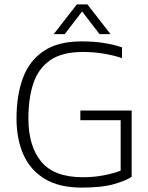

<svg xmlns="http://www.w3.org/2000/svg" viewBox="-20 -842 673 872"><path d="M224 -687 329 -822H377L482 -687H432L353 -790L274 -687ZM351 10Q249 10 183.5 -29.5Q118 -69 86.5 -139.5Q55 -210 55 -304Q55 -409 84 -487.5Q113 -566 178 -610Q243 -654 350 -654Q405 -654 450.5 -647Q496 -640 534 -627V-578Q496 -591 450.5 -598.5Q405 -606 356 -606Q262 -606 208 -568.5Q154 -531 131.5 -463.5Q109 -396 109 -304Q109 -178 167.5 -107.5Q226 -37 357 -37Q404 -37 449.5 -45.5Q495 -54 528 -67V-296H345V-340H578V-39Q551 -21 496.5 -5.5Q442 10 351 10Z"/></svg>

Font: Kanit ExtraLight
Style: Regular
Weight: 275
Designer: Katatrad Team
Foundry: CadsonDemak
Version: Version 2.000; ttfautohint (v1.8.3)